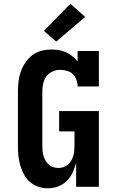

<svg xmlns="http://www.w3.org/2000/svg" viewBox="-20 -1011 640 1039"><path d="M239 8Q213 8 187.5 -0.5Q162 -9 142 -26.5Q122 -44 109.5 -67.5Q97 -91 89.5 -116.5Q82 -142 79.5 -168.5Q77 -195 77 -221V-514Q77 -542 80 -569Q83 -596 92 -622Q101 -648 116.5 -671.5Q132 -695 153.5 -711.5Q175 -728 202 -735.5Q229 -743 257 -743Q277 -743 297.5 -740Q318 -737 336.5 -728.5Q355 -720 371.5 -707Q388 -694 400 -678V-735H515V-543H400Q400 -561 393.5 -579.5Q387 -598 373.5 -610.5Q360 -623 341.5 -628Q323 -633 304 -633Q283 -633 263 -623.5Q243 -614 230.5 -596.5Q218 -579 213.5 -557.5Q209 -536 209 -514V-221Q209 -207 210.5 -193Q212 -179 216 -166Q220 -153 227 -141Q234 -129 244.5 -120Q255 -111 268.5 -106.5Q282 -102 296 -102Q310 -102 323.5 -106.5Q337 -111 347.5 -120Q358 -129 365 -141Q372 -153 376 -166Q380 -179 381.5 -193Q383 -207 383 -221V-300H300V-410H515V0H392V-130Q385 -103 373 -77Q361 -51 341 -31.5Q321 -12 294 -2Q267 8 239 8ZM284 -786 218 -844 361 -991 441 -919Z"/></svg>

Font: Iosevka HT Extrabold Extended
Style: Regular
Weight: 800
Width: 7
Monospace: yes
Designer: Belleve Invis
Foundry: Belleve Invis
Version: Version 32.3.0; ttfautohint (v1.8.4)